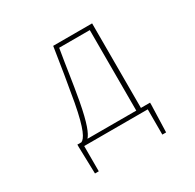

<svg xmlns="http://www.w3.org/2000/svg" viewBox="-194 -941 1387 1363"><g transform="rotate(-30 500.0 -259.5)"><path d="M239 0H760V207H791L798 -13V-33H723V-726H404C378 -558 362 -458 334 -301C296 -97 263 -46 235 -33H202V-13L208 207H239ZM285 -33C310 -61 338 -125 369 -292C396 -440 408 -542 434 -693H685V-33Z"/></g></svg>

Font: Harano Aji Gothic K1 ExtraLight
Style: Regular
Weight: 250
Foundry: Masamichi Hosoda
Version: HaranoAjiGothicK1-ExtraLight version 20230610;ttx 4.39.4